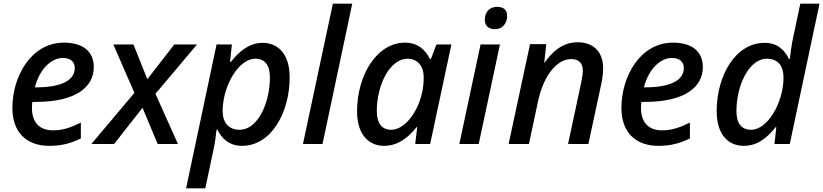

<svg xmlns="http://www.w3.org/2000/svg" viewBox="-20 -780 4459 1040"><path d="M247 10C318 10 365 -5 418 -30V-116C361 -88 319 -74 267 -74C191 -74 153 -120 153 -196C153 -205 154 -217 155 -228H174C392 -228 488 -309 488 -417C488 -498 433 -549 326 -549C150 -549 47 -368 47 -195C47 -65 122 10 247 10ZM180 -307H169C194 -406 258 -466 320 -466C364 -466 385 -444 385 -411C385 -339 298 -307 180 -307Z M475 0H598L752 -196L834 0H944L822 -272L1047 -539H924L778 -351L703 -539H594L708 -277Z M988 240H1092L1137 28C1144 -3 1150 -47 1153 -78H1157C1181 -31 1220 10 1291 10C1449 10 1549 -170 1549 -361C1549 -489 1485 -548 1402 -548C1328 -548 1273 -499 1230 -444H1226L1236 -539H1153ZM1278 -77C1217 -77 1186 -118 1186 -178C1186 -314 1272 -462 1363 -462C1415 -462 1442 -428 1442 -360C1442 -220 1375 -77 1278 -77Z M1621 0H1727L1888 -760H1783Z M2061 10C2135 10 2192 -35 2236 -91H2240L2229 0H2310L2425 -539H2344L2314 -460H2309C2286 -508 2244 -549 2174 -549C2020 -549 1914 -371 1914 -177C1914 -50 1978 10 2061 10ZM2099 -77C2050 -77 2021 -111 2021 -178C2021 -323 2093 -462 2188 -462C2242 -462 2275 -421 2275 -363C2275 -334 2273 -303 2264 -269C2238 -163 2168 -77 2099 -77Z M2661 -622C2699 -622 2727 -650 2727 -694C2727 -727 2707 -743 2673 -743C2630 -743 2606 -713 2606 -673C2606 -638 2629 -622 2661 -622ZM2468 0H2573L2688 -539H2583Z M2735 0H2845L2894 -230C2928 -387 3006 -460 3073 -460C3116 -460 3137 -438 3137 -397C3137 -379 3133 -359 3128 -332L3057 0H3167L3236 -321C3242 -348 3247 -381 3247 -410C3247 -498 3196 -551 3108 -551C3024 -551 2968 -495 2930 -441H2928L2939 -541H2851Z M3546 10C3617 10 3664 -5 3717 -30V-116C3660 -88 3618 -74 3566 -74C3490 -74 3452 -120 3452 -196C3452 -205 3453 -217 3454 -228H3473C3691 -228 3787 -309 3787 -417C3787 -498 3732 -549 3625 -549C3449 -549 3346 -368 3346 -195C3346 -65 3421 10 3546 10ZM3479 -307H3468C3493 -406 3557 -466 3619 -466C3663 -466 3684 -444 3684 -411C3684 -339 3597 -307 3479 -307Z M4009 10C4083 10 4136 -34 4181 -91H4185L4175 0H4258L4419 -760H4315L4278 -585C4267 -539 4263 -493 4258 -460H4254C4230 -508 4192 -548 4122 -548C3962 -548 3862 -368 3862 -178C3862 -49 3926 10 4009 10ZM4049 -77C3997 -77 3969 -111 3969 -178C3969 -318 4038 -462 4133 -462C4196 -462 4224 -421 4224 -360C4224 -225 4138 -77 4049 -77Z"/></svg>

Font: Noto Sans Medium
Style: Italic
Weight: 500
Italic angle: -12°
Designer: Monotype Design Team
Foundry: Monotype Imaging Inc.
Version: Version 2.013